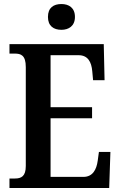

<svg xmlns="http://www.w3.org/2000/svg" viewBox="-20 -933 597 953"><path d="M285 -785C321 -785 352 -804 352 -849C352 -895 321 -913 285 -913C246 -913 218 -895 218 -849C218 -804 246 -785 285 -785ZM27 0H522L528 -179H471L465 -135C459 -91 440 -55 394 -55H231V-346H437V-401H231V-659H370C416 -659 434 -626 438 -579L442 -535H499L495 -714H27V-667H53C84 -667 108 -659 108 -600V-109C108 -58 86 -47 54 -47H27Z"/></svg>

Font: Noto Serif Armenian Condensed SemiBold
Style: Regular
Weight: 600
Width: 3
Designer: Monotype Design Team
Foundry: Monotype Imaging Inc.
Version: Version 2.008